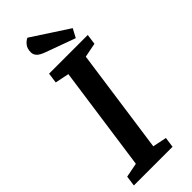

<svg xmlns="http://www.w3.org/2000/svg" viewBox="-274 -867 895 895"><g transform="rotate(-45 174.0 -419.0)"><path d="M4 0 11 -51 82 -65 155 -583 86 -597 93 -648H348L341 -597L270 -583L197 -65L266 -51L259 0ZM298 -677 150 -731Q123 -741 113 -752.5Q103 -764 103 -778Q103 -802 114 -816.5Q125 -831 140 -838L321 -720Z"/></g></svg>

Font: Faustina SemiBold
Style: Italic
Weight: 600
Italic angle: -8°
Designer: Alfonso Garcia
Foundry: http://www.omnibus-type.com
Version: Version 1.200